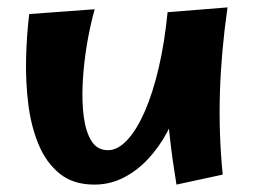

<svg xmlns="http://www.w3.org/2000/svg" viewBox="-20 -485 693 519"><path d="M235 14Q178 14 141.5 -15.5Q105 -45 84.5 -94Q64 -143 56.5 -203.5Q49 -264 50.5 -327Q52 -390 59 -447L236 -460Q223 -414 214.5 -362Q206 -310 203.5 -260Q201 -210 206.5 -169Q212 -128 227.5 -103.5Q243 -79 272 -79Q298 -79 323.5 -106Q349 -133 371 -183Q393 -233 409 -301.5Q425 -370 433 -452L482 -304Q480 -259 467 -214Q454 -169 432 -128Q410 -87 380 -55Q350 -23 313.5 -4.5Q277 14 235 14ZM457 14Q446 -53 439.5 -110.5Q433 -168 430.5 -221.5Q428 -275 429 -331.5Q430 -388 433 -452L595 -465Q578 -346 574.5 -235Q571 -124 582 -13Z"/></svg>

Font: Marhey Medium
Style: Regular
Weight: 500
Designer: Nur Syamsi & Bustanul Arifin
Foundry: Namelatype
Version: Version 1.000